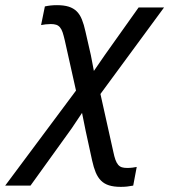

<svg xmlns="http://www.w3.org/2000/svg" viewBox="-86 -519 656 744"><path d="M353 68.8Q356.9 87.9 361.3 100.1Q365.7 112.3 371.8 119.4Q377.9 126.5 386.2 129.2Q394.5 131.8 407.2 131.8Q417 131.8 427 130.6Q437 129.4 443.8 127.9L430.2 200.2Q418 202.6 406.2 203.9Q394.5 205.1 381.8 205.1Q355 205.1 336.4 199.2Q317.9 193.4 305.4 180.9Q293 168.5 284.9 149.2Q276.9 129.9 271 103L246.1 -11.2L231.9 -81.5L191.4 -21L32.2 200.2H-65.9L208.5 -168L165 -362.8Q160.6 -381.8 156.5 -394Q152.3 -406.2 146.2 -413.3Q140.1 -420.4 131.6 -423.1Q123 -425.8 110.8 -425.8Q101.1 -425.8 90.8 -424.6Q80.6 -423.3 73.2 -421.9L87.9 -494.1Q99.1 -496.6 110.6 -497.8Q122.1 -499 134.8 -499Q161.6 -499 180.2 -493.2Q198.7 -487.3 211.2 -475.1Q223.6 -462.9 231.4 -443.4Q239.3 -423.8 245.1 -397L266.1 -305.2L277.8 -244.1L319.8 -305.2L451.2 -490.2H549.8L303.2 -154.8Z"/></svg>

Font: Code New Roman
Style: Italic
Weight: 400
Italic angle: -11°
Monospace: yes
Designer: Sam Radian
Foundry: Code New Roman
Version: Version 1.508 October 19, 2014